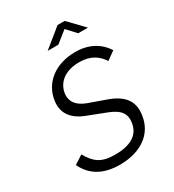

<svg xmlns="http://www.w3.org/2000/svg" viewBox="-220 -1055 1076 1188"><g transform="rotate(-30 317.5 -461.0)"><path d="M465 -824H535L431 -932H380L247 -824H323L405 -889ZM283 10C434 10 538 -64 554 -188C567 -274 531 -336 425 -376L296 -422C209 -455 203 -507 207 -541C218 -621 286 -666 380 -666C463 -666 510 -630 541 -582L601 -625C556 -694 486 -733 390 -733C250 -733 146 -655 130 -533C120 -462 150 -397 248 -359L385 -306C469 -272 483 -230 476 -181C465 -91 388 -59 289 -59C188 -59 149 -93 107 -165L45 -125C87 -35 168 10 283 10Z"/></g></svg>

Font: United Sans Light
Style: Italic
Weight: 300
Italic angle: -8°
Designer: Pablo Impallari, Rodrigo Fuenzalida (Modified by Dan O. Williams)
Version: Version 1.000;PS 001.000;hotconv 1.0.88;makeotf.lib2.5.64775